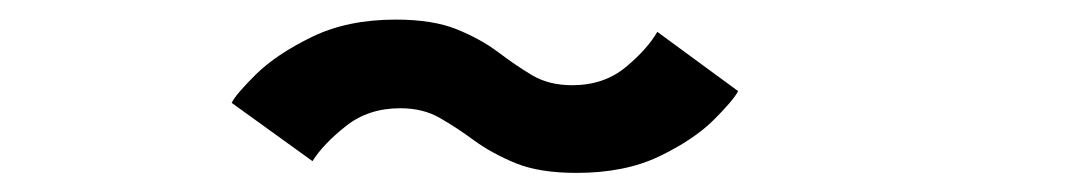

<svg xmlns="http://www.w3.org/2000/svg" viewBox="-20 -485 1104 196"><path d="M568.5 -308.5Q530.5 -308.5 506.2 -318.5Q482 -328.5 464.2 -341.5Q446.5 -354.5 429.2 -364.5Q412 -374.5 388.5 -374.5Q356 -374.5 333 -356.2Q310 -338 299 -320.5L216.5 -380Q220.5 -388.5 241.2 -409Q262 -429.5 298.2 -447.2Q334.5 -465 384 -465Q422 -465 446.5 -455Q471 -445 488.5 -431.8Q506 -418.5 523.2 -408.2Q540.5 -398 564 -398Q596.5 -398 618.8 -416.5Q641 -435 651 -452.5L733.5 -392Q729 -383 708.8 -362.8Q688.5 -342.5 653.2 -325.5Q618 -308.5 568.5 -308.5Z"/></svg>

Font: Trispace Expanded SemiBold
Style: Regular
Weight: 600
Width: 7
Designer: Tyler Finck
Foundry: Etcetera Type Company
Version: Version 1.210; ttfautohint (v1.8.3)